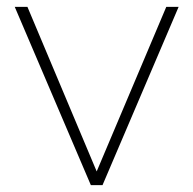

<svg xmlns="http://www.w3.org/2000/svg" viewBox="-20 -540 564 560"><path d="M245 0 23 -520H60L262 -40L465 -520H501L279 0Z"/></svg>

Font: Raleway Thin ExtraLight
Style: Regular
Weight: 250
Version: Version 4.026